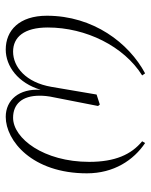

<svg xmlns="http://www.w3.org/2000/svg" viewBox="50 -552 514 653"><g transform="rotate(90 306.5 -225.0)"><path d="M148 12C205 12 262 -30 285 -107C280 -33 320 12 377 12C458 12 569 -78 569 -264C569 -356 524 -423 466 -462L460 -452C505 -415 530 -360 530 -272C530 -117 450 -13 380 -13C334 -13 305 -43 305 -103C305 -116 306 -132 311 -154L340 -302L335 -308L301 -297L275 -144C260 -56 207 -13 155 -13C106 -13 73 -50 73 -131C73 -261 137 -390 236 -452L229 -462C126 -407 33 -286 33 -128C33 -34 83 12 148 12Z"/></g></svg>

Font: Source Serif 4 Display Light
Style: Italic
Weight: 300
Italic angle: -12°
Designer: Frank Grießhammer
Foundry: Adobe Systems Incorporated
Version: Version 4.004;hotconv 1.0.117;makeotfexe 2.5.65602